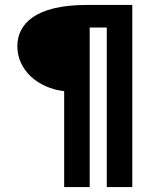

<svg xmlns="http://www.w3.org/2000/svg" viewBox="-20 -686 603 775"><path d="M239 69H342V-575H411V69H514V-666H330C121 -666 50 -588 50 -499C50 -405 130 -331 239 -318Z"/></svg>

Font: Inconsolata SemiExpanded
Style: Bold
Weight: 700
Width: 6
Monospace: yes
Designer: Raph Levien, Cyreal, Brenton Simpson
Foundry: Raph Levien, Cyreal, Google
Version: Version 3.100